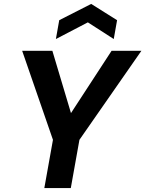

<svg xmlns="http://www.w3.org/2000/svg" viewBox="-20 -959 741 979"><path d="M206 0 250 -246 93 -700H247L348 -362L330 -364L549 -700H701L385 -246L341 0ZM265 -760 282 -856 445 -939 577 -856 560 -760 428 -845Z"/></svg>

Font: DM Sans 18pt
Style: Bold Italic
Weight: 700
Italic angle: -10°
Designer: Colophon Foundry, Jonny Pinhorn
Foundry: Colophon Foundry
Version: Version 4.004;gftools[0.9.30]